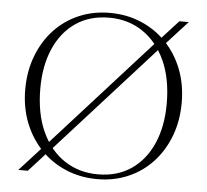

<svg xmlns="http://www.w3.org/2000/svg" viewBox="-52 -770 899 835"><g transform="rotate(5 398.0 -352.5)"><path d="M172.5 -125 604 -603 619.5 -618.5 698.5 -705H739.5L640 -596L624 -580L192.5 -102L177 -86.5L98.5 0H57L156.5 -109ZM394.5 -715Q469 -715 532 -688.2Q595 -661.5 641.5 -613Q688 -564.5 713.8 -498.2Q739.5 -432 739.5 -353.5Q739.5 -274 714.5 -207.8Q689.5 -141.5 644.2 -92.5Q599 -43.5 537.2 -16.8Q475.5 10 402.5 10Q328 10 264.8 -16.8Q201.5 -43.5 155 -92.2Q108.5 -141 82.5 -207Q56.5 -273 56.5 -352Q56.5 -431 81.8 -497.5Q107 -564 152.2 -612.8Q197.5 -661.5 259.2 -688.2Q321 -715 394.5 -715ZM402.5 -11Q488 -11 549 -53Q610 -95 642.5 -169.8Q675 -244.5 675 -343Q675 -453 638.8 -531.5Q602.5 -610 539.2 -652Q476 -694 394 -694Q308.5 -694 247.5 -652Q186.5 -610 154 -535.2Q121.5 -460.5 121.5 -362Q121.5 -252 157.5 -173.5Q193.5 -95 257 -53Q320.5 -11 402.5 -11Z"/></g></svg>

Font: Newsreader 60pt Light
Style: Regular
Weight: 300
Designer: Hugues Gentile
Foundry: Production Type
Version: Version 1.003